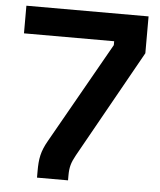

<svg xmlns="http://www.w3.org/2000/svg" viewBox="-51 -744 656 789"><g transform="rotate(5 277.0 -350.0)"><path d="M131 -26V0H259V-20C259 -55 265 -74 282 -105L530 -548V-700H26V-586H398V-570L163 -155C136 -108 131 -78 131 -26Z"/></g></svg>

Font: Meta Space
Style: Bold
Weight: 700
Designer: Meta Pool / Florian Karsten
Foundry: Meta Pool / Florian Karsten
Version: Version 2.000;Glyphs 3.1.1 (3137)